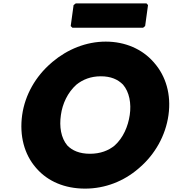

<svg xmlns="http://www.w3.org/2000/svg" viewBox="-20 -1093 1020 1135"><path d="M576 -642C635 -642 676 -624 707 -593C745 -549 757 -481 747 -413C737 -345 708 -278 658 -233C622 -203 573 -184 512 -184C450 -184 407 -203 378 -233C340 -278 330 -345 340 -413C349 -480 380 -546 431 -592C469 -623 517 -642 576 -642ZM191 -103 198 -95C263 -22 361 22 483 22C602 22 712 -22 798 -96L806 -103C895 -180 959 -290 976 -413C993 -535 960 -643 893 -720L887 -727C821 -802 721 -847 605 -847C490 -847 379 -802 290 -727L281 -719C192 -642 128 -534 111 -413C94 -290 124 -181 191 -103ZM415 -1063 398 -939 408 -929H826L838 -939L855 -1063L846 -1073H428Z"/></svg>

Font: Hussar Woodtype
Style: UltraObl
Weight: 900
Foundry: Cannot Into Space Fonts
Version: Version 1.07